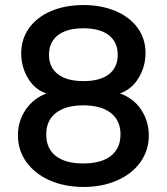

<svg xmlns="http://www.w3.org/2000/svg" viewBox="-20 -728 660 760"><path d="M51 -192Q51 -250 82.5 -295Q114 -340 164 -358Q118 -373 91 -418Q64 -463 64 -517Q64 -574 95.5 -617.5Q127 -661 183 -684.5Q239 -708 310 -708Q381 -708 437 -684.5Q493 -661 524.5 -618Q556 -575 556 -518Q556 -465 529 -420Q502 -375 455 -358Q509 -339 539 -293.5Q569 -248 569 -192Q569 -133 536 -86.5Q503 -40 444 -14Q385 12 311 12Q236 12 177 -14Q118 -40 84.5 -86.5Q51 -133 51 -192ZM446 -511Q446 -561 411 -588.5Q376 -616 310 -616Q244 -616 209 -588.5Q174 -561 174 -511Q174 -461 209.5 -434Q245 -407 311 -407Q376 -407 411 -434Q446 -461 446 -511ZM457 -196Q457 -251 418.5 -281Q380 -311 310 -311Q240 -311 201.5 -281Q163 -251 163 -196Q163 -140 201 -110.5Q239 -81 309 -81Q381 -81 419 -111Q457 -141 457 -196Z"/></svg>

Font: Amiko SemiBold
Style: Regular
Weight: 600
Designer: Pablo Impallari, Rodrigo Fuenzalida, Andres Torresi
Foundry: Impallari Type
Version: Version 1.001; ttfautohint (v1.3)